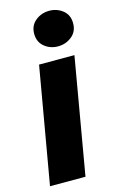

<svg xmlns="http://www.w3.org/2000/svg" viewBox="-116 -794 518 843"><g transform="rotate(-15 143.0 -372.5)"><path d="M254.9 -528.3 163.6 0H2.4L94.2 -528.3ZM108.4 -661.6Q107.4 -699.7 134 -722.2Q160.6 -744.6 196.8 -745.1Q231.4 -745.6 258.3 -724.9Q285.2 -704.1 285.6 -667.5Q286.6 -629.4 260 -606.9Q233.4 -584.5 197.3 -584Q162.6 -583.5 136 -604.2Q109.4 -625 108.4 -661.6Z"/></g></svg>

Font: Roboto Black
Style: Italic
Weight: 900
Italic angle: -12°
Designer: Christian Robertson
Foundry: Google
Version: Version 3.0; 2020